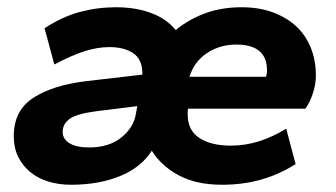

<svg xmlns="http://www.w3.org/2000/svg" viewBox="-20 -500 927 530"><path d="M593 10Q522 10 473.5 -16Q425 -42 399 -84Q370 -38 311.5 -14Q253 10 176 10Q142 10 113 1Q84 -8 63 -25.5Q42 -43 30 -67.5Q18 -92 18 -124Q18 -195 72 -230Q126 -265 218 -276L373 -294V-297Q373 -336 348 -353Q323 -370 282 -370Q249 -370 213 -358.5Q177 -347 130 -322L103 -422Q152 -454 200.5 -467Q249 -480 300 -480Q355 -480 397.5 -464Q440 -448 465 -417Q500 -446 545.5 -463Q591 -480 647 -480Q695 -480 733 -466Q771 -452 797.5 -427.5Q824 -403 838 -368Q852 -333 852 -291Q852 -270 844.5 -245Q837 -220 823 -200H499Q498 -195 498 -185Q498 -140 530.5 -119Q563 -98 617 -98Q658 -98 696.5 -110.5Q735 -123 770 -145L796 -47Q750 -18 700 -4Q650 10 593 10ZM226 -93Q281 -93 315 -120.5Q349 -148 355 -185L359 -207L246 -193Q192 -186 172.5 -172Q153 -158 153 -136Q153 -116 172 -104.5Q191 -93 226 -93ZM632 -377Q587 -377 551.5 -353.5Q516 -330 503 -288H714Q717 -295 717 -306Q717 -377 632 -377Z"/></svg>

Font: Celebes
Style: Bold Italic
Weight: 700
Italic angle: -10°
Designer: Anugrah Pasau
Foundry: Lafontype
Version: Version 1.000; ttfautohint (v1.8.4)